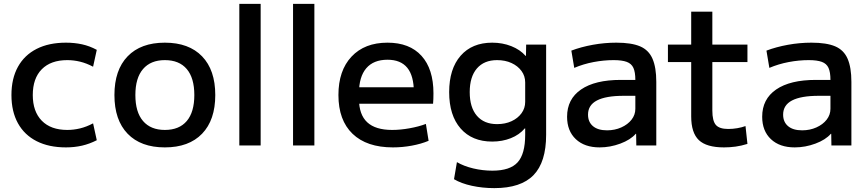

<svg xmlns="http://www.w3.org/2000/svg" viewBox="-20 -750 4472 990"><path d="M320 10Q232 10 169 -22Q106 -54 72.5 -114.5Q39 -175 39 -260Q39 -345 72.5 -405.5Q106 -466 169 -498Q232 -530 320 -530Q364 -530 403 -521.5Q442 -513 479 -493L460 -406Q426 -424 393 -432Q360 -440 327 -440Q242 -440 195.5 -393Q149 -346 149 -260Q149 -175 195.5 -127.5Q242 -80 327 -80Q360 -80 393 -88Q426 -96 460 -114L479 -27Q442 -8 403 1Q364 10 320 10Z M830 10Q706 10 638 -60.5Q570 -131 570 -260Q570 -389 638 -459.5Q706 -530 830 -530Q954 -530 1022 -459.5Q1090 -389 1090 -260Q1090 -131 1022 -60.5Q954 10 830 10ZM830 -80Q904 -80 943 -126Q982 -172 982 -260Q982 -348 943 -394Q904 -440 830 -440Q757 -440 717.5 -394Q678 -348 678 -260Q678 -172 717.5 -126Q757 -80 830 -80Z M1214 0V-730H1324V0Z M1491 0V-730H1601V0Z M2006 10Q1871 10 1798 -60Q1725 -130 1725 -260Q1725 -386 1792.5 -458Q1860 -530 1978 -530Q2092 -530 2153.5 -462Q2215 -394 2215 -269Q2215 -256 2214.5 -240Q2214 -224 2213 -215H1785V-300H2131L2114 -274Q2114 -359 2080 -400.5Q2046 -442 1978 -442Q1906 -442 1868.5 -398Q1831 -354 1831 -270V-240Q1831 -159 1873.5 -119.5Q1916 -80 2002 -80Q2044 -80 2091.5 -88.5Q2139 -97 2176 -111L2190 -24Q2152 -8 2103.5 1Q2055 10 2006 10Z M2529 220Q2468 220 2413 208Q2358 196 2321 174L2336 86Q2372 107 2420.5 118.5Q2469 130 2519 130Q2610 130 2649 87Q2688 44 2688 -55V-88H2686Q2658 -55 2614 -37.5Q2570 -20 2518 -20Q2414 -20 2355 -87.5Q2296 -155 2296 -275Q2296 -395 2355 -462.5Q2414 -530 2518 -530Q2571 -530 2616.5 -512Q2662 -494 2690 -462H2692L2693 -520H2796V-55Q2796 86 2731 153Q2666 220 2529 220ZM2543 -110Q2585 -110 2617.5 -125Q2650 -140 2669 -166Q2688 -192 2688 -225V-325Q2688 -358 2669 -384Q2650 -410 2617.5 -425Q2585 -440 2543 -440Q2476 -440 2439 -397Q2402 -354 2402 -275Q2402 -196 2439 -153Q2476 -110 2543 -110Z M3072 10Q2994 10 2949 -32.5Q2904 -75 2904 -148Q2904 -239 2976 -288.5Q3048 -338 3181 -338H3256Q3256 -378 3246 -400Q3236 -422 3211.5 -431Q3187 -440 3144 -440Q3093 -440 3040.5 -430Q2988 -420 2941 -400L2926 -489Q2976 -508 3036.5 -519Q3097 -530 3158 -530Q3236 -530 3280.5 -511Q3325 -492 3344.5 -447Q3364 -402 3364 -328V0H3261L3260 -60H3258Q3231 -29 3178.5 -9.5Q3126 10 3072 10ZM3110 -78Q3150 -78 3183.5 -93Q3217 -108 3236.5 -133Q3256 -158 3256 -189V-256H3196Q3104 -256 3058 -232Q3012 -208 3012 -159Q3012 -121 3037.5 -99.5Q3063 -78 3110 -78Z M3713 10Q3623 10 3583.5 -27.5Q3544 -65 3544 -150V-430H3424V-520H3544V-690H3653V-520H3834V-430H3653V-180Q3653 -127 3671 -106Q3689 -85 3735 -85Q3758 -85 3781.5 -89Q3805 -93 3824 -100L3834 -8Q3802 2 3772.5 6Q3743 10 3713 10Z M4078 10Q4000 10 3955 -32.5Q3910 -75 3910 -148Q3910 -239 3982 -288.5Q4054 -338 4187 -338H4262Q4262 -378 4252 -400Q4242 -422 4217.5 -431Q4193 -440 4150 -440Q4099 -440 4046.5 -430Q3994 -420 3947 -400L3932 -489Q3982 -508 4042.5 -519Q4103 -530 4164 -530Q4242 -530 4286.5 -511Q4331 -492 4350.5 -447Q4370 -402 4370 -328V0H4267L4266 -60H4264Q4237 -29 4184.5 -9.5Q4132 10 4078 10ZM4116 -78Q4156 -78 4189.5 -93Q4223 -108 4242.5 -133Q4262 -158 4262 -189V-256H4202Q4110 -256 4064 -232Q4018 -208 4018 -159Q4018 -121 4043.5 -99.5Q4069 -78 4116 -78Z"/></svg>

Font: M PLUS 1 Medium
Style: Regular
Weight: 500
Designer: Coji Morishita
Foundry: UNDERFOREST DESIGN
Version: Version 1.001